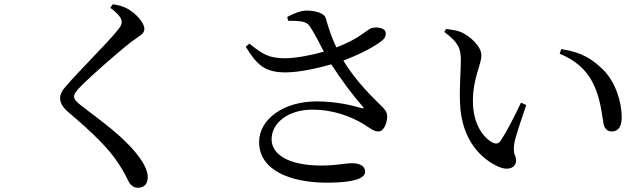

<svg xmlns="http://www.w3.org/2000/svg" viewBox="-20 -823 3040 907"><path d="M555 -719C555 -706 549 -696 532 -676C488 -621 342 -476 291 -415C273 -396 264 -377 264 -359C264 -338 276 -316 302 -294C422 -192 496 -119 540 -50C568 -8 578 16 589 37C597 52 612 64 631 64C664 64 678 42 678 14C678 -17 659 -54 629 -92C559 -181 465 -246 364 -324C342 -341 330 -353 330 -367C330 -379 337 -390 365 -419C407 -461 535 -575 604 -628C641 -655 662 -663 662 -687C662 -715 622 -761 580 -783C560 -794 538 -799 513 -803L501 -786C539 -758 555 -737 555 -719Z M1341 -725C1398 -724 1427 -724 1444 -698C1465 -667 1487 -623 1510 -579C1451 -562 1377 -548 1328 -548C1252 -547 1220 -567 1158 -617L1141 -602C1193 -518 1229 -480 1333 -481C1398 -482 1482 -501 1545 -519C1592 -446 1646 -374 1693 -320C1701 -311 1699 -310 1688 -312C1645 -325 1568 -344 1476 -344C1321 -344 1204 -261 1204 -152C1204 -19 1351 40 1525 40C1656 40 1705 18 1705 -12C1705 -39 1678 -52 1644 -52C1608 -52 1572 -41 1498 -41C1346 -41 1263 -92 1263 -165C1263 -245 1345 -305 1455 -305C1560 -305 1642 -270 1699 -236C1728 -218 1744 -202 1768 -202C1794 -202 1810 -245 1809 -275C1808 -294 1800 -305 1776 -328C1716 -386 1650 -457 1602 -537C1683 -567 1757 -607 1787 -633C1803 -647 1807 -667 1797 -680C1784 -694 1754 -696 1734 -690C1707 -678 1677 -640 1569 -599C1545 -649 1532 -692 1518 -739C1513 -759 1472 -773 1429 -773C1402 -773 1370 -761 1337 -743Z M2153 -339C2159 -156 2259 -68 2338 -34C2385 -15 2418 -33 2418 -65C2418 -90 2402 -93 2409 -142C2413 -174 2443 -258 2466 -327L2441 -338C2411 -275 2376 -204 2344 -157C2335 -144 2323 -142 2308 -149C2268 -169 2214 -231 2214 -346C2214 -455 2254 -516 2254 -562C2254 -605 2199 -653 2159 -671C2137 -680 2112 -683 2087 -686L2079 -672C2145 -623 2157 -594 2157 -539C2157 -487 2150 -413 2153 -339ZM2780 -433C2818 -358 2823 -281 2831 -238C2836 -214 2851 -202 2869 -202C2901 -202 2917 -224 2917 -270C2917 -340 2888 -435 2830 -493C2780 -542 2729 -577 2631 -591L2624 -569C2694 -541 2748 -496 2780 -433Z"/></svg>

Font: Noto Serif SC Medium
Style: Regular
Weight: 500
Designer: Ryoko NISHIZUKA 西塚涼子 (kana & ideographs); Frank Grießhammer (Latin, Greek & Cyrillic); Wenlong ZHANG 张文龙 (bopomofo); San
Foundry: Adobe Systems Incorporated
Version: Version 1.001;PS 1.001;hotconv 16.6.54;makeotf.lib2.5.65590